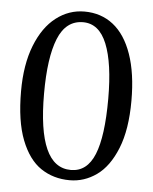

<svg xmlns="http://www.w3.org/2000/svg" viewBox="-47 -627 542 681"><g transform="rotate(5 224.0 -286.5)"><path d="M419.9 -286.6Q419.9 -384.3 396.2 -451.9Q372.6 -519.5 329.3 -553.5Q286.1 -587.4 226.6 -587.4Q171.4 -587.4 126 -552.5Q80.6 -517.6 53.7 -449.5Q26.9 -381.3 26.9 -286.6Q26.9 -180.2 53 -113.3Q79.1 -46.4 123.5 -16.6Q168 13.2 226.1 13.2Q277.8 13.2 321.8 -18.1Q365.7 -49.3 392.8 -116.7Q419.9 -184.1 419.9 -286.6ZM337.4 -286.6Q337.4 -152.8 311 -88.1Q284.7 -23.4 227.1 -23.4Q167.5 -23.4 138.2 -88.9Q108.9 -154.3 108.9 -285.2Q108.9 -413.6 136.5 -481.4Q164.1 -549.3 225.1 -549.3Q282.2 -549.3 309.8 -481.2Q337.4 -413.1 337.4 -286.6Z"/></g></svg>

Font: Neuton Light
Style: Regular
Weight: 300
Designer: Brian M Zick
Foundry: Brian M Zick
Version: Version 1.560